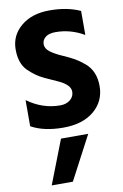

<svg xmlns="http://www.w3.org/2000/svg" viewBox="-123 -845 857 1336"><g transform="rotate(-10 305.5 -177.0)"><path d="M542 -736.3V-566.4Q447.3 -622.1 340.8 -622.1Q293.9 -622.1 269.5 -602.5Q245.1 -583 245.1 -552.7Q245.1 -522.5 275.9 -499Q306.6 -475.6 359.9 -452.1Q413.1 -428.7 442.9 -411.6Q472.7 -394.5 507.8 -365.2Q578.1 -306.6 578.1 -199.7Q578.1 -92.8 498 -25.4Q418 42 280.3 42Q142.6 42 53.7 -7.8V-192.4Q161.1 -114.3 286.1 -114.3Q328.1 -114.3 356 -136.7Q383.8 -159.2 383.8 -194.3Q383.8 -242.2 303.7 -279.3Q291 -285.2 262.7 -297.9Q234.4 -310.5 209 -322.3Q149.4 -349.6 98.1 -400.9Q46.9 -452.1 46.9 -550.8Q46.9 -649.4 123.5 -713.9Q200.2 -778.3 325.7 -778.3Q451.2 -778.3 542 -736.3ZM129.9 423.8 250 114.3H442.4L279.3 423.8Z"/></g></svg>

Font: GenEi M Gothic v2 Heavy
Style: Regular
Weight: 800
Version: Version 2.0